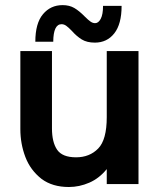

<svg xmlns="http://www.w3.org/2000/svg" viewBox="-20 -719 624 750"><path d="M249 11.5Q185 11.5 142.5 -20Q98.5 -54.5 79 -106Q59.5 -157.5 59.5 -214.5V-519.5H183V-217.5Q183 -163.5 203.2 -134Q223.5 -104.5 277 -104.5Q330 -104.5 363.5 -138.8Q397 -173 397 -261.5V-519.5H521V0H397V-58.5Q368 -22.5 329 -5.5Q290 11.5 249 11.5ZM350.5 -552.5Q319.5 -552.5 299.2 -565Q279 -577.5 260.5 -598.5Q247.5 -612 238.8 -618.2Q230 -624.5 220.5 -624.5Q188.5 -624.5 188 -556H118Q118 -628 147.8 -663.5Q177.5 -699 224.5 -699Q251 -699 270.2 -687.8Q289.5 -676.5 311 -654.5Q325 -640.5 333.8 -634.5Q342.5 -628.5 351.5 -628.5Q364.5 -628.5 373.5 -645.5Q382.5 -662.5 382.5 -696H455Q455 -625 426.5 -588.8Q398 -552.5 350.5 -552.5Z"/></svg>

Font: Acari Sans
Style: Bold
Weight: 700
Designer: Alfredo Marco Pradil and Stefan Peev (font) & Cristiano Sobral (main changes)
Foundry: Alfredo Marco Pradil and Stefan Peev (font) & Cristiano Sobral (main changes)
Version: Version 1.063; ttfautohint (v1.8.3)